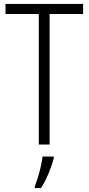

<svg xmlns="http://www.w3.org/2000/svg" viewBox="-20 -734 450 975"><path d="M232 0H177V-663H8V-714H402V-663H232ZM253 70Q244 105 226.5 147Q209 189 188 221H157V211Q164 194 172.5 166.5Q181 139 187.5 110Q194 81 196 61H253Z"/></svg>

Font: Noto Sans Lao Looped Condensed Light
Style: Regular
Weight: 300
Width: 3
Designer: Mark Frömberg, Ben Mitchell
Foundry: The Fontpad Ltd
Version: Version 1.002; ttfautohint (v1.8.4.7-5d5b)